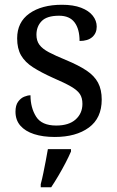

<svg xmlns="http://www.w3.org/2000/svg" viewBox="-20 -565 491 806"><path d="M210 10Q160 10 123 -2Q86 -14 65.5 -37.5Q45 -61 45 -96Q45 -123 56 -138Q67 -153 81.5 -159Q96 -165 108 -165Q108 -113 131.5 -75.5Q155 -38 216 -38Q269 -38 297.5 -63.5Q326 -89 326 -129Q326 -154 315.5 -170Q305 -186 278.5 -201.5Q252 -217 203 -238Q152 -261 118.5 -282.5Q85 -304 68.5 -332.5Q52 -361 52 -404Q52 -472 103.5 -508.5Q155 -545 240 -545Q288 -545 320.5 -532.5Q353 -520 369.5 -499Q386 -478 386 -453Q386 -426 367.5 -409.5Q349 -393 314 -393Q314 -443 293 -471Q272 -499 228 -499Q177 -499 155 -476.5Q133 -454 133 -419Q133 -394 145.5 -377Q158 -360 185.5 -345.5Q213 -331 257 -313Q310 -291 343 -269Q376 -247 391.5 -218Q407 -189 407 -147Q407 -69 353 -29.5Q299 10 210 10ZM151 208Q157 186 162 161Q167 136 172 110.5Q177 85 181 61H278V71Q269 92 255 119Q241 146 225 173Q209 200 195 221H151Z"/></svg>

Font: Noto Serif Tamil
Style: Italic
Weight: 400
Italic angle: -12°
Designer: Indian Type Foundry, Tom Grace, and the Monotype Design Team
Foundry: Monotype Imaging Inc.
Version: Version 2.003